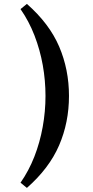

<svg xmlns="http://www.w3.org/2000/svg" viewBox="-20 -838 465 963"><path d="M114.9 -818.4Q227.5 -719.4 276.8 -604.2Q326 -489 326 -357Q326 -223.9 276.4 -108.9Q226.8 6.1 114.9 104.4L82.9 78.4Q124.6 18.5 152.4 -52.4Q180.1 -123.4 194.1 -201.1Q208.2 -278.8 208.2 -357Q208.2 -434.5 194.5 -511.3Q180.7 -588.1 153 -659.9Q125.3 -731.6 82.9 -792.4Z"/></svg>

Font: Andada Pro
Style: Regular
Weight: 400
Designer: Carolina Giovagnoli
Foundry: Huerta Tipografica
Version: Version 3.003